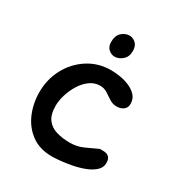

<svg xmlns="http://www.w3.org/2000/svg" viewBox="-171 -867 921 975"><g transform="rotate(30 289.5 -379.5)"><path d="M272 -15Q200 -15 151.5 -50.5Q103 -86 78.5 -143.5Q54 -201 54 -267Q54 -342 87.5 -405Q121 -468 180.5 -506.5Q240 -545 316 -545Q339 -545 367.5 -540.5Q396 -536 423 -524.5Q450 -513 467.5 -494Q485 -475 485 -445Q485 -423 469 -411Q453 -399 430 -399Q406 -399 387 -411.5Q368 -424 349 -436.5Q330 -449 306 -449Q273 -449 246 -429Q219 -409 200 -378Q181 -347 170.5 -312.5Q160 -278 160 -248Q160 -197 180.5 -169.5Q201 -142 236.5 -131.5Q272 -121 316 -121Q357 -121 392.5 -137Q428 -153 464 -170H484Q529 -170 529 -125Q529 -98 508.5 -79Q488 -60 456 -47.5Q424 -35 388 -28Q352 -21 321 -18Q290 -15 272 -15ZM294 -613Q275 -613 258.5 -627.5Q242 -642 242 -670Q242 -707 262.5 -725.5Q283 -744 308 -744Q328 -744 344.5 -729Q361 -714 361 -684Q361 -650 339.5 -631.5Q318 -613 294 -613Z"/></g></svg>

Font: Fuzzy Bubbles
Style: Bold
Weight: 700
Designer: Robert E. Leuschke
Foundry: Robert E. Leuschke
Version: Version 1.010; ttfautohint (v1.8.3)